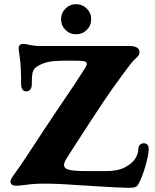

<svg xmlns="http://www.w3.org/2000/svg" viewBox="-20 -888 741 918"><path d="M430 2 403 0 349 -3Q260 -10 189 -10Q144 -10 102 -4Q72 0 58 0Q30 0 30 -20Q30 -31 49 -56Q80 -98 124 -166Q153 -211 186 -260.5Q219 -310 249 -355Q351 -505 384 -558Q395 -575 395 -583Q395 -592 382.5 -595Q370 -598 339 -598H304Q259 -598 230.5 -595Q202 -592 178 -581Q155 -571 146 -560.5Q137 -550 134.5 -535Q132 -520 132 -485Q132 -469 125 -460Q118 -451 105 -451Q94 -451 87.5 -460Q81 -469 81 -485Q81 -569 75 -610.5Q69 -652 69 -659Q69 -662 71 -668Q76 -678 91 -678Q101 -678 113 -675Q143 -668 174 -668H598Q647 -668 647 -638Q647 -629 642.5 -623Q638 -617 630.5 -610Q623 -603 618 -598Q609 -588 602.5 -579.5Q596 -571 590 -563L567 -532Q519 -468 471.5 -397Q424 -326 335 -188L300 -133Q286 -111 286 -100Q286 -82 311 -76Q336 -70 391 -70H488Q543 -70 577.5 -88Q612 -106 626.5 -129.5Q641 -153 641 -171Q641 -187 648.5 -195Q656 -203 667 -203Q691 -203 691 -175Q691 -150 676 -96.5Q661 -43 643 -10Q637 3 626.5 6.5Q616 10 593 10Q560 10 430 2ZM272 -796Q272 -826 293 -847Q314 -868 344 -868Q374 -868 395 -847Q416 -826 416 -796Q416 -766 395 -745Q374 -724 344 -724Q314 -724 293 -745Q272 -766 272 -796Z"/></svg>

Font: Raigarh
Style: Bold
Weight: 700
Designer: jaikishan Patel
Foundry: MagicType
Version: Version 1.000